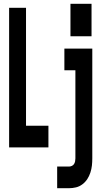

<svg xmlns="http://www.w3.org/2000/svg" viewBox="-20 -776 540 1011"><path d="M351 -585V-756H462V-585ZM28 0V-735H117V-114H235V0ZM281 215V101H344Q351 101 358.5 97.5Q366 94 370 87.5Q374 81 375.5 73.5Q377 66 377 58V-406H319V-520H466V58Q466 77 464 95.5Q462 114 456 132.5Q450 151 440 166.5Q430 182 414.5 194Q399 206 380.5 210.5Q362 215 344 215Z"/></svg>

Font: Iosevka SS04 Heavy
Style: Regular
Weight: 900
Monospace: yes
Designer: Belleve Invis
Foundry: Belleve Invis
Version: Version 19.0.0; ttfautohint (v1.8.4)